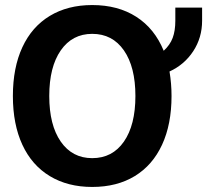

<svg xmlns="http://www.w3.org/2000/svg" viewBox="-20 -730 820 760"><path d="M780 -700V-648Q780 -581 745 -527.5Q710 -474 651 -447Q659 -399 659 -350Q659 -238 621.5 -157Q584 -76 513.5 -33Q443 10 345 10Q248 10 177 -33Q106 -76 68.5 -157Q31 -238 31 -350Q31 -462 68.5 -543Q106 -624 177 -667Q248 -710 345 -710Q447 -710 519.5 -663.5Q592 -617 628 -529Q653 -552 663.5 -580Q674 -608 674 -648V-700ZM516 -350Q516 -465 470.5 -530.5Q425 -596 345 -596Q266 -596 220.5 -530.5Q175 -465 175 -350Q175 -235 220.5 -169.5Q266 -104 345 -104Q425 -104 470.5 -169.5Q516 -235 516 -350Z"/></svg>

Font: Sarabun
Style: Bold
Weight: 700
Designer: Suppakit Chalermlarp | Katatrad Co.,Ltd.
Foundry: Cadson Demak Co.,Ltd.
Version: Version 1.000; ttfautohint (v1.6)